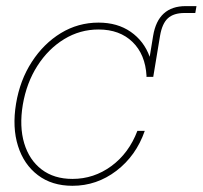

<svg xmlns="http://www.w3.org/2000/svg" viewBox="-20 -597 660 625"><path d="M456.5 -347.7 457 -349.6Q453.1 -419.9 411.4 -460.4Q369.6 -501 300.8 -501Q240.2 -501 188.7 -469.5Q137.2 -438 101.8 -382.8Q66.4 -327.6 54.2 -255.9Q42.5 -185.1 58.8 -130.6Q75.2 -76.2 115.5 -45.4Q155.8 -14.6 215.8 -14.6Q285.6 -14.6 342.5 -56.4Q399.4 -98.1 427.2 -170.9H451.2Q422.9 -89.8 358.9 -41Q294.9 7.8 215.8 7.8Q148.9 7.8 103.3 -26.9Q57.6 -61.5 38.6 -121.8Q19.5 -182.1 32.2 -259.3Q44.9 -335.9 83.5 -395.5Q122.1 -455.1 178.2 -489.3Q234.4 -523.4 300.8 -523.4Q362.3 -523.4 405.5 -493.4Q448.7 -463.4 467.3 -412.1L478.5 -480.5Q494.6 -577.1 584.5 -577.1H619.6L615.7 -554.7H580.6Q545.4 -554.7 526.6 -537.6Q507.8 -520.5 501 -480.5L479 -347.7Q479 -347.2 479 -346.7H457Q457 -347.2 457 -347.7Z"/></svg>

Font: Inter Display Thin
Style: Italic
Weight: 100
Italic angle: -9.39999°
Designer: Rasmus Andersson
Foundry: rsms
Version: Version 4.000;git-a52131595